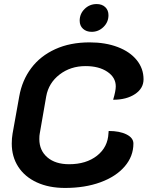

<svg xmlns="http://www.w3.org/2000/svg" viewBox="-20 -918 728 947"><path d="M38 -210Q38 -236 42 -259L75 -443Q89 -522 134 -582Q179 -642 252.5 -675.5Q326 -709 422 -709Q500 -709 560.5 -686Q621 -663 654.5 -621.5Q688 -580 688 -527Q688 -482 646 -454Q604 -426 538 -426Q551 -469 551 -492Q551 -536 509.5 -564Q468 -592 402 -592Q328 -592 274 -550.5Q220 -509 208 -443L176 -259Q174 -250 174 -232Q174 -176 213.5 -142Q253 -108 321 -108Q405 -108 458.5 -150Q512 -192 515 -261L516 -272Q570 -272 604 -255Q638 -238 638 -210Q638 -147 595 -97Q552 -47 475.5 -19Q399 9 301 9Q221 9 161.5 -18.5Q102 -46 70 -95.5Q38 -145 38 -210ZM373 -816Q373 -850 397.5 -874Q422 -898 457 -898Q483 -898 499 -883Q515 -868 515 -843Q515 -809 490.5 -785Q466 -761 432 -761Q406 -761 389.5 -776Q373 -791 373 -816Z"/></svg>

Font: K2D
Style: Bold Italic
Weight: 700
Italic angle: -10°
Designer: Katatrad Aksorn Co.,Ltd.
Foundry: Cadson Demak Co.,Ltd.
Version: Version 1.000; ttfautohint (v1.6)